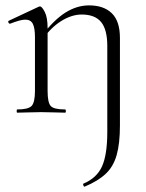

<svg xmlns="http://www.w3.org/2000/svg" viewBox="-20 -419 543 714"><path d="M295 275Q292 276 290 270.5Q288 265 290 264Q340 243 359.5 199.5Q379 156 379 71V-248Q379 -309 356 -337Q333 -365 284 -365Q246 -365 206.5 -340Q167 -315 138 -271L133 -283Q180 -345 223 -372Q266 -399 311 -399Q366 -399 396 -369.5Q426 -340 426 -278V48Q426 114 414 157Q402 200 373.5 227Q345 254 295 275ZM44 0Q42 0 42 -6Q42 -12 44 -12Q85 -12 97.5 -25Q110 -38 110 -81V-281Q110 -315 102 -330.5Q94 -346 74 -346Q64 -346 50 -342Q36 -338 18 -331Q14 -330 11.5 -335Q9 -340 13 -342L124 -394Q126 -395 129 -395Q136 -395 146.5 -374.5Q157 -354 157 -315V-81Q157 -38 168.5 -25Q180 -12 222 -12Q225 -12 225 -6Q225 0 222 0Q205 0 182 -1Q159 -2 133 -2Q108 -2 85 -1Q62 0 44 0Z"/></svg>

Font: Cormorant Garamond Light Light
Style: Regular
Weight: 300
Version: Version 4.001